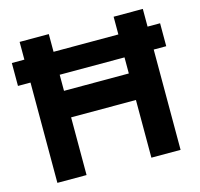

<svg xmlns="http://www.w3.org/2000/svg" viewBox="-102 -810 960 921"><g transform="rotate(-15 378.0 -350.0)"><path d="M72.3 0V-498.1H10V-612H72.3V-700H217.2V-612H539.1V-700H684.1V-612H746.3V-498.1H684.1V0H539.1V-286.5H217.2V0ZM217.2 -418.2H539.1V-498.1H217.2Z"/></g></svg>

Font: Red Hat Display VF
Style: Regular
Weight: 300
Designer: Pentagram, MCKL
Foundry: Pentagram, MCKL
Version: Version 1.023